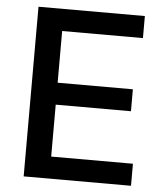

<svg xmlns="http://www.w3.org/2000/svg" viewBox="-52 -774 707 820"><g transform="rotate(5 301.5 -363.5)"><path d="M79.9 0V-727.3H535.9V-632.8H189.6V-411.2H512.1V-317.1H189.6V-94.5H540.1V0Z"/></g></svg>

Font: InterMG Medium
Style: Regular
Weight: 500
Designer: Rasmus Andersson
Foundry: rsms
Version: Version 3.019;December 26, 2023;FontCreator 15.0.0.2955 64-b